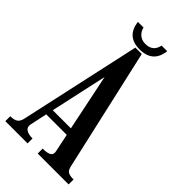

<svg xmlns="http://www.w3.org/2000/svg" viewBox="-264 -943 1019 1019"><g transform="rotate(45 245.5 -434.0)"><path d="M107 -80Q103 -59 118.5 -47.5Q134 -36 167 -36V1H0V-36Q29 -36 43 -46Q57 -56 62 -80L212 -763H260L415 -78Q420 -53 432.5 -44.5Q445 -36 475 -36V1H243V-36Q279 -36 293.5 -45.5Q308 -55 303 -77L282 -178H128ZM137 -218H273L207 -537ZM303 -869H345Q334 -772 234 -772Q137 -772 125 -869H167Q173 -844 191 -829Q209 -814 235 -814Q292 -814 303 -869Z"/></g></svg>

Font: Girassol
Style: Regular
Weight: 400
Width: 3
Designer: Liam Spradlin
Version: Version 1.004